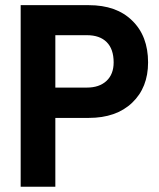

<svg xmlns="http://www.w3.org/2000/svg" viewBox="-20 -710 606 730"><path d="M482.4 -631.8Q543 -573.2 543 -472.7Q543 -377 482.4 -319.3Q421.9 -261.7 317.4 -261.7H190.4V0H58.6V-690.4H317.4Q422.9 -690.4 482.4 -631.8ZM384.8 -402.3Q412.1 -427.7 412.1 -472.7Q412.1 -523.4 385.7 -549.8Q359.4 -576.2 310.5 -576.2H190.4V-377H310.5Q357.4 -377 384.8 -402.3Z"/></svg>

Font: Dinish
Style: Bold
Weight: 700
Designer: Bert Driehuis
Foundry: Playbeing
Version: Version 3.006; git-39231f3c-release